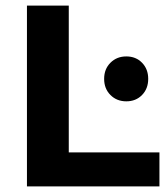

<svg xmlns="http://www.w3.org/2000/svg" viewBox="-20 -664 595 684"><path d="M76 -644H225V-121H548V0H76ZM430 -303Q396 -303 373.5 -325.5Q351 -348 351 -383Q351 -418 373.5 -440.5Q396 -463 430 -463Q464 -463 486 -440.5Q508 -418 508 -383Q508 -348 486 -325.5Q464 -303 430 -303Z"/></svg>

Font: Montserrat Ace
Style: Bold
Weight: 700
Designer: Julieta Ulanovsky
Foundry: Julieta Ulanovsky
Version: Version 1